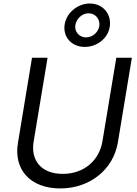

<svg xmlns="http://www.w3.org/2000/svg" viewBox="-20 -1054 778 1087"><path d="M460.2 -788.4C532.7 -788.4 595.2 -840.9 602.3 -909.1C609.4 -977.3 561.1 -1034.1 488.6 -1034.1C416.2 -1034.1 352.3 -977.3 345.2 -909.1C338.1 -840.9 387.8 -788.4 460.2 -788.4ZM467.3 -842.3C427.6 -842.3 402 -875 406.2 -909.1C410.5 -944.6 441.8 -978.7 481.5 -978.7C521.3 -978.7 546.9 -944.6 542.6 -909.1C538.4 -875 507.1 -842.3 467.3 -842.3ZM559.7 -252.8C541.9 -146.3 456 -69.6 335.2 -69.6C213.1 -69.6 152.7 -146.3 170.5 -252.8L249.3 -727.3H161.2L81.7 -245.7C56.1 -96.6 149.1 12.8 321 12.8C491.5 12.8 621.4 -96.6 647 -245.7L726.6 -727.3H638.5Z"/></svg>

Font: Riot Sans 2.0
Style: Italic
Weight: 400
Italic angle: -9.39999°
Designer: Rasmus Andersson
Foundry: rsms
Version: Version 3.006;hotconv 1.0.109;makeotfexe 2.5.65596